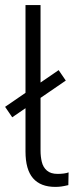

<svg xmlns="http://www.w3.org/2000/svg" viewBox="-24 -725 303 753"><path d="M193 8Q135 8 105.5 -26Q76 -60 76 -131V-705H135V-134Q135 -111 140 -90Q145 -69 160 -56Q175 -43 202 -43Q214 -43 226 -44.5Q238 -46 245 -49L244 1Q227 5 216 6.5Q205 8 193 8ZM24 -265 -4 -306 206 -450 234 -409Z"/></svg>

Font: Nunito Sans 10pt Condensed Light
Style: Regular
Weight: 300
Width: 3
Designer: Vernon Adams
Foundry: Vernon Adams
Version: Version 3.101;gftools[0.9.27]